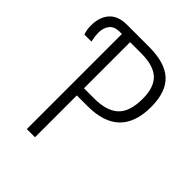

<svg xmlns="http://www.w3.org/2000/svg" viewBox="-201 -831 948 948"><g transform="rotate(45 273.0 -357.0)"><path d="M147 -664H130Q95 -664 77.5 -642.5Q60 -621 60 -584Q60 -566 67 -531H18Q9 -556 9 -586Q9 -645 40 -679.5Q71 -714 132 -714H287Q398 -714 451 -665Q504 -616 504 -511Q504 -292 279 -292H204V0H147ZM276 -342Q362 -342 404 -381Q446 -420 446 -510Q446 -591 406.5 -627.5Q367 -664 283 -664H204V-342Z"/></g></svg>

Font: Noto Sans Display Light Narrow
Style: Regular
Weight: 300
Width: 4
Designer: Monotype Design team
Foundry: Monotype Imaging Inc.
Version: Version 1.000